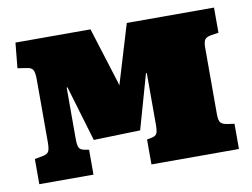

<svg xmlns="http://www.w3.org/2000/svg" viewBox="-62 -610 917 698"><g transform="rotate(-10 396.0 -261.0)"><path d="M30 0V-93L62 -99Q77 -102 82 -111Q87 -120 87 -146V-376Q87 -402 81.5 -411.5Q76 -421 62 -423L25 -429L34 -522H311L375 -318L379 -303L445 -522H767V-429L740 -425Q721 -422 715.5 -413Q710 -404 710 -384V-138Q710 -118 715.5 -109Q721 -100 740 -97L767 -93V0H444V-92L460 -95Q476 -98 480.5 -107Q485 -116 485 -137V-330H482L425 -129L253 -124L192 -329H189V-139Q189 -118 193 -108Q197 -98 213 -95L230 -92V0Z"/></g></svg>

Font: Literata Black
Style: Regular
Weight: 900
Designer: Latin by Veronika Burian and Jose Scaglione. Greek by Irene Vlachou. Cyrillic by Vera Evstafieva.
Foundry: TypeTogether
Version: Version 3.103;gftools[0.9.29]